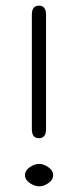

<svg xmlns="http://www.w3.org/2000/svg" viewBox="-20 -654 278 686"><path d="M169.9 -28.3Q169.9 -11.7 153.3 0Q136.7 11.7 120.1 11.7Q103.5 11.7 86.4 0Q69.3 -11.7 69.3 -28.3Q69.3 -44.9 86.4 -56.6Q103.5 -68.4 119.6 -68.4Q135.7 -68.4 152.8 -56.6Q169.9 -44.9 169.9 -28.3ZM144.5 -601.6V-192.4Q144.5 -160.2 119.1 -160.2Q93.8 -160.2 93.8 -192.4V-601.6Q93.8 -633.8 119.1 -633.8Q144.5 -633.8 144.5 -601.6Z"/></svg>

Font: Jura
Style: Book
Weight: 400
Version: Version 2.5